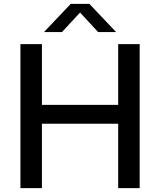

<svg xmlns="http://www.w3.org/2000/svg" viewBox="-20 -967 823 987"><path d="M85 0V-740H195.5V-428H587.5V-740H698V0H587.5V-331H195.5V0ZM206 -802 343.5 -947H439.5L577 -802H484.5L380 -915H403L298.5 -802Z"/></svg>

Font: Encode Sans SC SemiExpanded Medium
Style: Regular
Weight: 500
Width: 6
Designer: Multiple Designers
Foundry: Impallari Type
Version: Version 3.002